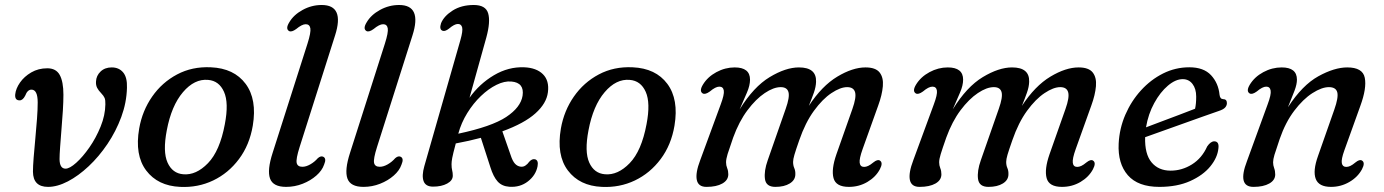

<svg xmlns="http://www.w3.org/2000/svg" viewBox="-20 -738 5544 769"><path d="M112 -50.5Q112 -72 114.8 -107.2Q117.5 -142.5 121.5 -183.2Q125.5 -224 128.2 -262.2Q131 -300.5 131 -327.5Q131 -379 106 -379Q90 -379 81 -355Q71.5 -336 58.5 -336Q38.5 -336 41 -360.5Q43.5 -383.5 60.2 -407.5Q77 -431.5 105.2 -448Q133.5 -464.5 169.5 -464.5Q204.5 -464.5 219.2 -437.8Q234 -411 234 -358.5Q234 -332 231.8 -295Q229.5 -258 226.2 -219.8Q223 -181.5 220.8 -149.5Q218.5 -117.5 218.5 -100.5Q219 -62.5 242.5 -62.5Q259 -62.5 285.2 -86Q311.5 -109.5 338 -147.5Q364.5 -185.5 383 -231Q401.5 -276.5 402 -320Q402.5 -337 399 -345.5Q395.5 -354 385 -365Q375 -375 369.2 -386Q363.5 -397 364.5 -411.5Q365.5 -435 382.8 -451.5Q400 -468 427.5 -468Q456.5 -468 473.2 -448Q490 -428 488.5 -386.5Q487 -327 465.8 -269.5Q444.5 -212 410.5 -161.5Q376.5 -111 335.2 -72.2Q294 -33.5 251.8 -11.5Q209.5 10.5 172.5 10.5Q112.5 10.5 112 -50.5Z M824.5 -468.5Q917.5 -464.5 963.8 -402.2Q1010 -340 992.5 -235Q979.5 -157.5 937.2 -101Q895 -44.5 833.8 -15.2Q772.5 14 701.5 10.5Q612 6.5 565.5 -55.2Q519 -117 537.5 -223.5Q550 -294.5 589.5 -351.2Q629 -408 689.5 -440Q750 -472 824.5 -468.5ZM714 -40Q765.5 -35.5 813 -84.5Q860.5 -133.5 880.5 -240.5Q897 -326 877.2 -370.2Q857.5 -414.5 813.5 -418Q759 -423 712.8 -368.8Q666.5 -314.5 648 -216Q631.5 -130.5 651 -87Q670.5 -43.5 714 -40Z M1322 -596 1180 -149Q1165 -101.5 1168.2 -85.8Q1171.5 -70 1191 -70Q1206 -70 1223 -79.8Q1240 -89.5 1253 -104.5Q1264.5 -114.5 1274 -110.5Q1289 -104 1278 -78.5Q1270 -55 1247 -34.8Q1224 -14.5 1192.2 -2Q1160.5 10.5 1126 10.5Q1073.5 10.5 1061.5 -23Q1049.5 -56.5 1072 -126L1211.5 -563Q1226 -608.5 1223 -624.8Q1220 -641 1204.5 -641Q1189.5 -641 1166 -621.5Q1148 -608.5 1138 -613.5Q1122.5 -622.5 1138.5 -648.5Q1156 -678.5 1192 -698.2Q1228 -718 1268.5 -718Q1361 -718 1322 -596Z M1632 -596 1490 -149Q1475 -101.5 1478.2 -85.8Q1481.5 -70 1501 -70Q1516 -70 1533 -79.8Q1550 -89.5 1563 -104.5Q1574.5 -114.5 1584 -110.5Q1599 -104 1588 -78.5Q1580 -55 1557 -34.8Q1534 -14.5 1502.2 -2Q1470.5 10.5 1436 10.5Q1383.5 10.5 1371.5 -23Q1359.5 -56.5 1382 -126L1521.5 -563Q1536 -608.5 1533 -624.8Q1530 -641 1514.5 -641Q1499.5 -641 1476 -621.5Q1458 -608.5 1448 -613.5Q1432.5 -622.5 1448.5 -648.5Q1466 -678.5 1502 -698.2Q1538 -718 1578.5 -718Q1671 -718 1632 -596Z M1824 -577.5Q1834.5 -614.5 1831 -628.2Q1827.5 -642 1814 -642Q1800 -642 1778.5 -623.5Q1763 -611.5 1753.5 -614.5Q1738 -619.5 1746.5 -645Q1758 -673.5 1793 -695.8Q1828 -718 1877.5 -718Q1925.5 -718 1935.2 -684.5Q1945 -651 1928 -588.5L1860.5 -346.5Q1900.5 -402.5 1958.5 -436.8Q2016.5 -471 2079.5 -468.5Q2128.5 -466.5 2154.5 -440.8Q2180.5 -415 2174.5 -368.5Q2169 -324 2124.5 -284Q2080 -244 1992 -212L2025 -117.5Q2033 -92.5 2042.8 -82.2Q2052.5 -72 2065 -70.5Q2075.5 -69 2084.2 -74.8Q2093 -80.5 2099.5 -90Q2111 -103 2123 -100Q2137.5 -96 2133 -72Q2126 -36 2094.5 -11.5Q2063 13 2020 10Q1990.5 8 1973.2 -11Q1956 -30 1944 -68.5L1906 -186Q1859.5 -173.5 1805.5 -163.5Q1794 -120.5 1791.2 -105.2Q1788.5 -90 1788.5 -80.5Q1788.5 -65 1791 -55.8Q1793.5 -46.5 1793.5 -34.5Q1793.5 -15 1771 -2.8Q1748.5 9.5 1714.5 9.5Q1685 9.5 1676.8 -12Q1668.5 -33.5 1679.5 -72.5ZM2028 -411.5Q2000.5 -414 1968.5 -398.2Q1936.5 -382.5 1906 -353.2Q1875.5 -324 1851.5 -285.2Q1827.5 -246.5 1815.5 -202.5Q1949.5 -231 2007.5 -269.5Q2065.5 -308 2073 -354.5Q2081 -407 2028 -411.5Z M2513.5 -468.5Q2606.5 -464.5 2652.8 -402.2Q2699 -340 2681.5 -235Q2668.5 -157.5 2626.2 -101Q2584 -44.5 2522.8 -15.2Q2461.5 14 2390.5 10.5Q2301 6.5 2254.5 -55.2Q2208 -117 2226.5 -223.5Q2239 -294.5 2278.5 -351.2Q2318 -408 2378.5 -440Q2439 -472 2513.5 -468.5ZM2403 -40Q2454.5 -35.5 2502 -84.5Q2549.5 -133.5 2569.5 -240.5Q2586 -326 2566.2 -370.2Q2546.5 -414.5 2502.5 -418Q2448 -423 2401.8 -368.8Q2355.5 -314.5 2337 -216Q2320.5 -130.5 2340 -87Q2359.5 -43.5 2403 -40Z M3055 -96.5 3127 -302.5Q3143.5 -349 3138 -369Q3132.5 -389 3107 -389Q3078.5 -389 3043 -365.2Q3007.5 -341.5 2973.8 -296.5Q2940 -251.5 2916.5 -187Q2900.5 -141.5 2894.2 -121Q2888 -100.5 2888 -88Q2888 -75.5 2892.5 -64.5Q2897 -53.5 2897 -40Q2897 -16.5 2873.2 -3Q2849.5 10.5 2809.5 10.5Q2776.5 10.5 2770.8 -17.5Q2765 -45.5 2784.5 -96.5L2866.5 -319.5Q2881.5 -359.5 2879 -375.2Q2876.5 -391 2861 -391Q2846 -391 2823 -371.5Q2805 -358.5 2795 -363.5Q2779.5 -372.5 2795 -398.5Q2814 -430 2849.2 -449Q2884.5 -468 2922.5 -468Q2984 -468 2984 -419Q2984 -396 2971.8 -367.5Q2959.5 -339 2942.5 -300Q2998.5 -390.5 3062.8 -429.2Q3127 -468 3180 -468Q3250.5 -468 3248.5 -410.5Q3248 -390.5 3239.8 -367Q3231.5 -343.5 3219.5 -314Q3272 -394 3333.5 -431Q3395 -468 3446.5 -468Q3487 -468 3503 -447.8Q3519 -427.5 3516 -392.8Q3513 -358 3497.5 -315.5L3435 -141Q3421 -102 3423.2 -85.8Q3425.5 -69.5 3441 -69.5Q3448.5 -69.5 3457.2 -73.5Q3466 -77.5 3478 -87.5Q3495 -101 3504 -95Q3518 -86.5 3504 -60Q3487.5 -29 3454 -9.2Q3420.5 10.5 3380 10.5Q3328 10.5 3318.5 -24.5Q3309 -59.5 3330 -120L3394 -301.5Q3410.5 -348 3404.8 -368.5Q3399 -389 3373 -389Q3346 -389 3310.2 -365.2Q3274.5 -341.5 3240 -294.2Q3205.5 -247 3181 -176Q3167 -136 3161.8 -118Q3156.5 -100 3156.5 -89.5Q3156.5 -75.5 3161.2 -64.8Q3166 -54 3165.5 -40Q3165.5 -17 3143.2 -3.2Q3121 10.5 3085.5 10.5Q3048 10.5 3043.8 -21.2Q3039.5 -53 3055 -96.5Z M3908.5 -96.5 3980.5 -302.5Q3997 -349 3991.5 -369Q3986 -389 3960.5 -389Q3932 -389 3896.5 -365.2Q3861 -341.5 3827.2 -296.5Q3793.5 -251.5 3770 -187Q3754 -141.5 3747.8 -121Q3741.5 -100.5 3741.5 -88Q3741.5 -75.5 3746 -64.5Q3750.5 -53.5 3750.5 -40Q3750.5 -16.5 3726.8 -3Q3703 10.5 3663 10.5Q3630 10.5 3624.2 -17.5Q3618.5 -45.5 3638 -96.5L3720 -319.5Q3735 -359.5 3732.5 -375.2Q3730 -391 3714.5 -391Q3699.5 -391 3676.5 -371.5Q3658.5 -358.5 3648.5 -363.5Q3633 -372.5 3648.5 -398.5Q3667.5 -430 3702.8 -449Q3738 -468 3776 -468Q3837.5 -468 3837.5 -419Q3837.5 -396 3825.2 -367.5Q3813 -339 3796 -300Q3852 -390.5 3916.2 -429.2Q3980.5 -468 4033.5 -468Q4104 -468 4102 -410.5Q4101.5 -390.5 4093.2 -367Q4085 -343.5 4073 -314Q4125.5 -394 4187 -431Q4248.5 -468 4300 -468Q4340.5 -468 4356.5 -447.8Q4372.5 -427.5 4369.5 -392.8Q4366.5 -358 4351 -315.5L4288.5 -141Q4274.5 -102 4276.8 -85.8Q4279 -69.5 4294.5 -69.5Q4302 -69.5 4310.8 -73.5Q4319.5 -77.5 4331.5 -87.5Q4348.5 -101 4357.5 -95Q4371.5 -86.5 4357.5 -60Q4341 -29 4307.5 -9.2Q4274 10.5 4233.5 10.5Q4181.5 10.5 4172 -24.5Q4162.5 -59.5 4183.5 -120L4247.5 -301.5Q4264 -348 4258.2 -368.5Q4252.5 -389 4226.5 -389Q4199.5 -389 4163.8 -365.2Q4128 -341.5 4093.5 -294.2Q4059 -247 4034.5 -176Q4020.5 -136 4015.2 -118Q4010 -100 4010 -89.5Q4010 -75.5 4014.8 -64.8Q4019.5 -54 4019 -40Q4019 -17 3996.8 -3.2Q3974.5 10.5 3939 10.5Q3901.5 10.5 3897.2 -21.2Q3893 -53 3908.5 -96.5Z M4860 -144Q4856.5 -107 4827.5 -71.5Q4798.5 -36 4746.8 -12.8Q4695 10.5 4623.5 10.5Q4538 10.5 4497.2 -36.2Q4456.5 -83 4460.5 -163Q4463.5 -223.5 4487.2 -278.5Q4511 -333.5 4550 -376.2Q4589 -419 4638.5 -443.8Q4688 -468.5 4743.5 -468.5Q4801 -468.5 4830.5 -436.8Q4860 -405 4864.5 -358.5Q4866.5 -341.5 4878.5 -341Q4894 -341 4894 -325Q4894 -315.5 4887 -307.5Q4880 -299.5 4861.5 -293.5Q4835 -284.5 4796.8 -270.8Q4758.5 -257 4716.2 -242Q4674 -227 4634.5 -212.8Q4595 -198.5 4566.5 -188.5Q4564.5 -121 4592.2 -87.8Q4620 -54.5 4668.5 -54.5Q4714 -54.5 4754 -79.5Q4794 -104.5 4815 -151.5Q4829 -172 4843.5 -172Q4863.5 -171.5 4860 -144ZM4717 -421Q4688.5 -421 4657.8 -395Q4627 -369 4603 -325.2Q4579 -281.5 4570 -228Q4598 -238.5 4633 -251.8Q4668 -265 4703.2 -278.2Q4738.5 -291.5 4766.5 -302.5Q4771 -322 4771 -351Q4771 -382.5 4756.2 -401.8Q4741.5 -421 4717 -421Z M4985.5 -363.5Q4970 -372.5 4985.5 -398.5Q5004.5 -430 5039.8 -449Q5075 -468 5113.5 -468Q5174.5 -468 5174.5 -419Q5174.5 -400.5 5165 -375.2Q5155.5 -350 5138.5 -308.5Q5196 -397 5260.2 -432.5Q5324.5 -468 5376 -468Q5438 -468 5446.2 -426.5Q5454.5 -385 5428.5 -314L5364.5 -136Q5351.5 -100 5354.2 -84.8Q5357 -69.5 5372 -69.5Q5380 -69.5 5388.5 -73.5Q5397 -77.5 5409 -87.5Q5425.5 -101 5435 -95Q5449 -86.5 5435 -60Q5418 -28.5 5384.2 -9Q5350.5 10.5 5311 10.5Q5262 10.5 5249.8 -21.5Q5237.5 -53.5 5259 -113.5L5324 -298.5Q5341.5 -348 5336 -368.5Q5330.5 -389 5302.5 -389Q5274 -389 5236.5 -365Q5199 -341 5163.8 -294.5Q5128.5 -248 5105.5 -181.5Q5090 -136.5 5084.5 -118Q5079 -99.5 5079 -88Q5079 -76 5083.2 -64.8Q5087.5 -53.5 5087.5 -39Q5087.5 -16.5 5063.8 -3Q5040 10.5 5000.5 10.5Q4934.5 10.5 4974.5 -93L5057 -319.5Q5072 -359.5 5069.2 -375.2Q5066.5 -391 5051.5 -391Q5036.5 -391 5013.5 -371.5Q4995.5 -358.5 4985.5 -363.5Z"/></svg>

Font: Fraunces 9pt Soft
Style: Italic
Weight: 400
Italic angle: -16°
Version: Version 1.000;[0bf87f6ff]